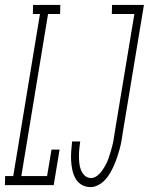

<svg xmlns="http://www.w3.org/2000/svg" viewBox="-54 -755 607 783"><path d="M-34 0 -33 -37H0L109 -698H80L81 -735H192L191 -698H142L33 -37H138L156 -145H189L165 0ZM315 8Q295 8 279 -1.5Q263 -11 254 -27Q245 -43 241 -62Q237 -81 236 -100Q235 -119 236.5 -139Q238 -159 240 -178H273Q271 -163 269.5 -148Q268 -133 268 -118.5Q268 -104 269.5 -89.5Q271 -75 276 -62Q281 -49 291.5 -39Q302 -29 317 -29Q330 -29 342 -38Q354 -47 362 -58.5Q370 -70 377 -83Q384 -96 388.5 -109Q393 -122 397 -135.5Q401 -149 404.5 -162.5Q408 -176 410 -189.5Q412 -203 414 -216L494 -698H402L403 -735H533L446 -210Q444 -194 441 -178Q438 -162 433.5 -145.5Q429 -129 423.5 -113Q418 -97 411 -81Q404 -65 395.5 -50Q387 -35 375 -22Q363 -9 347 -0.5Q331 8 315 8Z"/></svg>

Font: Iosevka Curly Slab Extralight
Style: Italic
Weight: 200
Italic angle: -9°
Monospace: yes
Designer: Belleve Invis
Foundry: Belleve Invis
Version: Version 22.1.2; ttfautohint (v1.8.4)